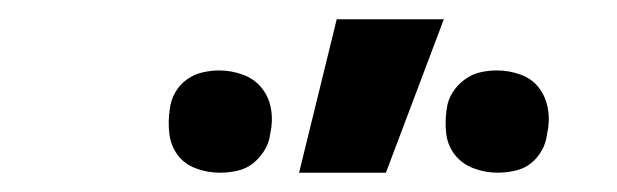

<svg xmlns="http://www.w3.org/2000/svg" viewBox="-20 -779 640 199"><path d="M496 -600Q483 -600 471 -604.5Q459 -609 451.5 -618.5Q444 -628 442.5 -640.5Q441 -653 443 -666Q444 -675 449 -683Q454 -691 461.5 -696.5Q469 -702 477.5 -704Q486 -706 495 -706Q508 -706 520 -701.5Q532 -697 539 -687.5Q546 -678 548 -665.5Q550 -653 547 -640Q546 -631 541.5 -623Q537 -615 530 -609.5Q523 -604 513.5 -602Q504 -600 496 -600ZM208 -600Q195 -600 183 -604.5Q171 -609 164 -618.5Q157 -628 155.5 -640.5Q154 -653 156 -666Q157 -675 161.5 -683Q166 -691 173.5 -696.5Q181 -702 190 -704Q199 -706 207 -706Q220 -706 232 -701.5Q244 -697 251.5 -687.5Q259 -678 261 -665.5Q263 -653 260 -640Q259 -631 254 -623Q249 -615 242 -609.5Q235 -604 226 -602Q217 -600 208 -600ZM290 -600 329 -759H440L380 -600Z"/></svg>

Font: Iosevka Extended
Style: Bold Italic
Weight: 700
Width: 7
Italic angle: -9°
Monospace: yes
Designer: Belleve Invis
Foundry: Belleve Invis
Version: Version 32.5.0; ttfautohint (v1.8.4)